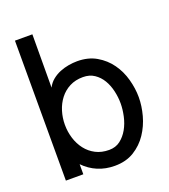

<svg xmlns="http://www.w3.org/2000/svg" viewBox="-135 -820 821 932"><g transform="rotate(-20 275.5 -353.5)"><path d="M139 -447Q150 -469 168.5 -484Q187 -499 209 -508Q231 -517 254.5 -521Q278 -525 299 -525Q356 -525 398 -500.5Q440 -476 467.5 -437.5Q495 -399 508 -351.5Q521 -304 521 -259Q521 -214 508 -166Q495 -118 468 -77.5Q441 -37 399 -11Q357 15 299 15Q251 15 211 -2Q171 -19 140 -51V1H50V-722H140ZM299 -443Q260 -443 230 -427.5Q200 -412 179.5 -385.5Q159 -359 148.5 -325Q138 -291 138 -255Q138 -219 148.5 -185Q159 -151 179.5 -124.5Q200 -98 230 -82.5Q260 -67 299 -67Q333 -67 357 -85.5Q381 -104 397 -132.5Q413 -161 420.5 -195.5Q428 -230 428 -261Q428 -293 420.5 -325.5Q413 -358 397.5 -384Q382 -410 357.5 -426.5Q333 -443 299 -443Z"/></g></svg>

Font: Gen
Style: Regular
Weight: 400
Version: Version 1.000;PS 001.001;hotconv 1.0.56